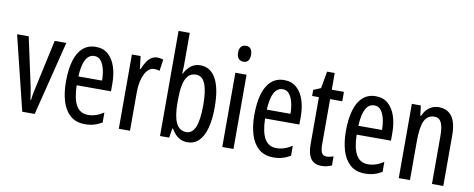

<svg xmlns="http://www.w3.org/2000/svg" viewBox="-65 -1059 3372 1367"><g transform="rotate(10 1620.5 -375.0)"><path d="M136 0 4 -537H88L157 -218Q162 -198 165.5 -177.5Q169 -157 172.5 -136Q176 -115 179 -93H183Q184 -105 186.5 -121Q189 -137 193 -156.5Q197 -176 202 -198L276 -537H360L226 0Z M573 -546Q627 -546 662.5 -514.5Q698 -483 715.5 -429.5Q733 -376 733 -309V-253H485Q487 -156 515 -107.5Q543 -59 600 -59Q629 -59 656.5 -68Q684 -77 713 -96V-24Q685 -7 655 1.5Q625 10 591 10Q524 10 483 -26.5Q442 -63 423.5 -125Q405 -187 405 -265Q405 -356 424 -418.5Q443 -481 480.5 -513.5Q518 -546 573 -546ZM574 -480Q534 -480 512 -440Q490 -400 486 -317H657Q657 -361 648 -398Q639 -435 621 -457.5Q603 -480 574 -480Z M1016 -547Q1027 -547 1037.5 -545.5Q1048 -544 1060 -540L1048 -456Q1040 -460 1030 -461.5Q1020 -463 1009 -463Q988 -463 971 -449.5Q954 -436 941.5 -411Q929 -386 922 -352.5Q915 -319 915 -280V0H834V-537H897L908 -445H913Q925 -476 940 -499Q955 -522 974 -534.5Q993 -547 1016 -547Z M1213 -543Q1213 -527 1212.5 -508Q1212 -489 1210 -466H1214Q1236 -507 1264 -526.5Q1292 -546 1328 -546Q1402 -546 1441 -475.5Q1480 -405 1480 -269Q1480 -180 1463 -117.5Q1446 -55 1412.5 -22.5Q1379 10 1331 10Q1294 10 1265.5 -9Q1237 -28 1214 -68H1209L1198 0H1132V-760H1213ZM1309 -475Q1271 -475 1250 -449Q1229 -423 1221 -378Q1213 -333 1213 -276V-257Q1213 -157 1237 -108.5Q1261 -60 1310 -60Q1354 -60 1375.5 -111Q1397 -162 1397 -270Q1397 -372 1376 -423.5Q1355 -475 1309 -475Z M1663 -537V0H1582V-537ZM1624 -739Q1647 -739 1658.5 -724Q1670 -709 1670 -681Q1670 -654 1658.5 -639Q1647 -624 1624 -624Q1602 -624 1589 -639Q1576 -654 1576 -681Q1576 -710 1588.5 -724.5Q1601 -739 1624 -739Z M1935 -546Q1989 -546 2024.5 -514.5Q2060 -483 2077.5 -429.5Q2095 -376 2095 -309V-253H1847Q1849 -156 1877 -107.5Q1905 -59 1962 -59Q1991 -59 2018.5 -68Q2046 -77 2075 -96V-24Q2047 -7 2017 1.5Q1987 10 1953 10Q1886 10 1845 -26.5Q1804 -63 1785.5 -125Q1767 -187 1767 -265Q1767 -356 1786 -418.5Q1805 -481 1842.5 -513.5Q1880 -546 1935 -546ZM1936 -480Q1896 -480 1874 -440Q1852 -400 1848 -317H2019Q2019 -361 2010 -398Q2001 -435 1983 -457.5Q1965 -480 1936 -480Z M2326 -62Q2338 -62 2350 -65Q2362 -68 2374 -72V-6Q2358 1 2340 5.5Q2322 10 2299 10Q2264 10 2241.5 -6Q2219 -22 2208.5 -53.5Q2198 -85 2198 -133V-469H2149V-513L2202 -535L2224 -658H2279V-537H2367V-469H2279V-143Q2279 -103 2288.5 -82.5Q2298 -62 2326 -62Z M2597 -546Q2651 -546 2686.5 -514.5Q2722 -483 2739.5 -429.5Q2757 -376 2757 -309V-253H2509Q2511 -156 2539 -107.5Q2567 -59 2624 -59Q2653 -59 2680.5 -68Q2708 -77 2737 -96V-24Q2709 -7 2679 1.5Q2649 10 2615 10Q2548 10 2507 -26.5Q2466 -63 2447.5 -125Q2429 -187 2429 -265Q2429 -356 2448 -418.5Q2467 -481 2504.5 -513.5Q2542 -546 2597 -546ZM2598 -480Q2558 -480 2536 -440Q2514 -400 2510 -317H2681Q2681 -361 2672 -398Q2663 -435 2645 -457.5Q2627 -480 2598 -480Z M3052 -547Q3115 -547 3147.5 -502Q3180 -457 3180 -364V0H3098V-348Q3098 -411 3083 -443Q3068 -475 3033 -475Q2983 -475 2961 -429Q2939 -383 2939 -279V0H2858V-537H2923L2932 -464H2937Q2949 -491 2966 -509.5Q2983 -528 3005 -537.5Q3027 -547 3052 -547Z"/></g></svg>

Font: Noto Sans Display ExtraCondensed
Style: Regular
Weight: 400
Width: 2
Version: Version 2.003